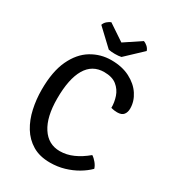

<svg xmlns="http://www.w3.org/2000/svg" viewBox="-213 -1008 1029 1139"><g transform="rotate(30 301.5 -438.0)"><path d="M463 -450.5Q463.5 -488 450.8 -525.8Q438 -563.5 407 -588.5Q376 -613.5 321 -613.5Q240 -613.5 198.5 -543.2Q157 -473 157 -338Q157 -212.5 201.8 -143.8Q246.5 -75 325.5 -75Q371.5 -75 416.2 -94.8Q461 -114.5 505 -151.5Q521.5 -141 536.2 -122.8Q551 -104.5 556 -86.5Q528.5 -59 490.2 -36.5Q452 -14 406 -0.5Q360 13 309 13Q238 13 188.8 -16.5Q139.5 -46 109 -96Q78.5 -146 64.8 -208.8Q51 -271.5 51 -338.5Q51 -462.5 88.2 -541.8Q125.5 -621 187.5 -658.5Q249.5 -696 322.5 -696Q396.5 -696 450.2 -668.2Q504 -640.5 533 -596.2Q562 -552 562 -502.5Q562 -477 549.2 -460.8Q536.5 -444.5 505.5 -444.5Q493.5 -444.5 484.2 -446Q475 -447.5 463 -450.5ZM432 -890.5Q444 -886.5 457.2 -875.2Q470.5 -864 476 -847.5L364 -742Q355.5 -740 344 -739Q332.5 -738 320.5 -738Q308.5 -738 297.2 -739Q286 -740 277 -742L165 -847.5Q170.5 -864 184 -875.2Q197.5 -886.5 209 -890.5L320.5 -816Z"/></g></svg>

Font: Signika Negative
Style: Regular
Weight: 400
Designer: Anna Giedry
Foundry: Anna Giedry
Version: Version 2.001